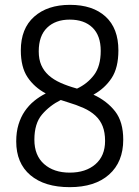

<svg xmlns="http://www.w3.org/2000/svg" viewBox="-20 -769 576 793"><path d="M268 4Q164 4 105.5 -45.5Q47 -95 47 -185Q47 -224 56.5 -255Q66 -286 82.5 -310Q99 -334 121 -352Q143 -370 169 -383Q121 -409 93.5 -450.5Q66 -492 66 -561Q66 -651 121 -700Q176 -749 269 -749Q363 -749 416 -700.5Q469 -652 469 -561Q469 -489 441 -446.5Q413 -404 366 -378Q422 -352 455.5 -309Q489 -266 489 -192Q489 -100 430.5 -48Q372 4 268 4ZM231 -356Q185 -333 153.5 -296Q122 -259 122 -192Q122 -127 162 -91.5Q202 -56 268 -56Q334 -56 374 -90.5Q414 -125 414 -187Q414 -222 404 -247.5Q394 -273 374 -291.5Q354 -310 325 -323Q296 -336 259 -347ZM140 -557Q140 -524 150.5 -500Q161 -476 181 -458Q201 -440 230 -427Q259 -414 295 -404L298 -403Q341 -423 368.5 -459.5Q396 -496 396 -559Q396 -622 362 -655Q328 -688 268 -688Q209 -688 174.5 -654.5Q140 -621 140 -557Z"/></svg>

Font: Encode Sans Condensed
Style: Regular
Weight: 400
Designer: Pablo Impallari, Andres Torresi
Foundry: Pablo Impallari, Andres Torresi
Version: Version 1.000; ttfautohint (v1.00) -l 8 -r 50 -G 200 -x 14 -